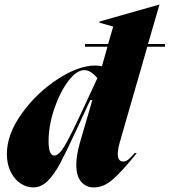

<svg xmlns="http://www.w3.org/2000/svg" viewBox="-20 -806 740 838"><path d="M452 -614 474 -690 414 -707V-712L675 -786H676L626 -614H700V-602H623L503 -186Q494 -153 494 -135Q494 -101 518 -101Q530 -101 540.5 -110Q551 -119 568 -138H577L563 -121Q512 -58 472.5 -23Q433 12 389 12Q356 12 334.5 -12.5Q313 -37 313 -87Q313 -127 329 -184L383 -369H374L352 -322Q318 -248 315 -242Q269 -143 243 -94Q217 -45 188.5 -16.5Q160 12 125 12Q96 12 69.5 -5.5Q43 -23 26.5 -56.5Q10 -90 10 -134Q10 -220 75 -310.5Q140 -401 231.5 -460.5Q323 -520 395 -520Q410 -520 425 -517L449 -602H351V-614ZM217 -127Q237 -127 262.5 -170Q288 -213 341 -327L405 -465Q376 -500 348 -500Q314 -500 277.5 -451.5Q241 -403 216.5 -330Q192 -257 192 -190Q192 -127 217 -127Z"/></svg>

Font: Nyght Serif Dark Italic
Style: Regular
Weight: 800
Italic angle: -16°
Designer: Maksym Kobuzan
Version: Version 0.400